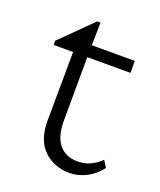

<svg xmlns="http://www.w3.org/2000/svg" viewBox="-102 -560 526 633"><g transform="rotate(20 161.5 -243.5)"><path d="M323.2 -49.8Q302.7 -22.5 273.9 -7.8Q245.1 6.8 215.8 6.8Q161.1 6.8 125 -27.8Q88.9 -62.5 88.9 -130.9L90.8 -372.1H22.5V-386.7L130.9 -494.1H142.6L140.6 -393.6L139.6 -148.4Q139.6 -93.8 162.6 -65.9Q185.5 -38.1 227.5 -38.1Q252.9 -38.1 272.9 -47.9Q293 -57.6 308.6 -73.2ZM116.2 -372.1V-414.1H292V-372.1Z"/></g></svg>

Font: Crimson Pro ExtraLight
Style: Regular
Weight: 250
Designer: Jacques Le Bailly
Foundry: Baron von Fonthausen
Version: Version 1.003